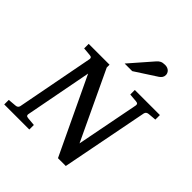

<svg xmlns="http://www.w3.org/2000/svg" viewBox="-257 -1091 1256 1256"><g transform="rotate(45 370.5 -463.5)"><path d="M698.2 -624Q688.5 -623 681.9 -618.4Q675.3 -613.8 672.9 -604L555.2 0H482.9L231 -530.8L142.1 -65.9Q140.6 -58.6 144.5 -53.2Q148.4 -47.9 162.1 -46.9L217.8 -42V0H-14.2V-42L43 -46.9Q63.5 -48.3 67.9 -65.9L170.9 -604Q172.4 -612.3 168.5 -617.7Q164.6 -623 151.9 -624L96.2 -628.9V-670.9H289.1V-645L514.2 -168L599.1 -604Q600.6 -612.3 596.7 -617.7Q592.8 -623 580.1 -624L522.9 -628.9V-670.9H754.9V-628.9ZM597.7 -884.3Q597.7 -870.1 591.3 -860.6Q585 -851.1 573.7 -843.3L423.8 -746.1H353.5L489.7 -902.3Q494.6 -908.2 500 -912.6Q505.4 -917 512 -920.4Q518.6 -923.8 527.1 -925.5Q535.6 -927.2 546.9 -927.2Q560.1 -927.2 569.6 -923.3Q579.1 -919.4 585.2 -913.3Q591.3 -907.2 594.5 -899.4Q597.7 -891.6 597.7 -884.3Z"/></g></svg>

Font: Charis SIL Phon
Style: Italic
Weight: 400
Italic angle: -11°
Foundry: SIL International
Version: Version 5.000